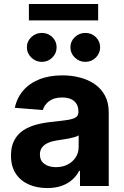

<svg xmlns="http://www.w3.org/2000/svg" viewBox="-20 -929 620 959"><path d="M215.9 10.3Q163.7 10.3 122.9 -8Q82 -26.3 58.4 -62.3Q34.8 -98.4 34.8 -152.3Q34.8 -197.8 51.5 -228.7Q68.2 -259.6 96.9 -278.4Q125.7 -297.2 162.5 -306.8Q199.2 -316.4 239.7 -320.3Q287.3 -325.3 316.4 -329.7Q345.5 -334.2 358.7 -343Q371.8 -351.9 371.8 -369.3V-371.4Q371.8 -405.2 350.7 -423.7Q329.5 -442.1 290.8 -442.1Q250 -442.1 225.9 -424.2Q201.7 -406.2 193.9 -379.3L54 -390.6Q64.6 -440.3 95.9 -476.7Q127.1 -513.1 176.7 -532.8Q226.2 -552.6 291.5 -552.6Q337 -552.6 378.7 -541.9Q420.5 -531.2 452.9 -508.9Q485.4 -486.5 504.3 -451.5Q523.1 -416.5 523.1 -367.9V0H379.6V-75.6H375.4Q362.2 -50.1 340.2 -30.7Q318.2 -11.4 287.3 -0.5Q256.4 10.3 215.9 10.3ZM259.2 -94.1Q292.6 -94.1 318.2 -107.4Q343.8 -120.7 358.3 -143.5Q372.9 -166.2 372.9 -195V-252.8Q365.8 -248.2 353.5 -244.5Q341.3 -240.8 326 -237.7Q310.7 -234.7 295.5 -232.4Q280.2 -230.1 267.8 -228.3Q241.1 -224.4 221.2 -215.9Q201.3 -207.4 190.3 -193Q179.3 -178.6 179.3 -157.3Q179.3 -126.4 201.9 -110.3Q224.4 -94.1 259.2 -94.1ZM188.9 -620Q158.4 -620 136.4 -641.5Q114.3 -663 114.3 -692.5Q114.3 -722.7 136.4 -743.6Q158.4 -764.6 188.9 -764.6Q219.8 -764.6 241.3 -743.6Q262.8 -722.7 262.8 -692.5Q262.8 -663 241.3 -641.5Q219.8 -620 188.9 -620ZM406.2 -620Q375.7 -620 353.7 -641.5Q331.7 -663 331.7 -692.5Q331.7 -722.7 353.7 -743.6Q375.7 -764.6 406.2 -764.6Q437.1 -764.6 458.6 -743.6Q480.1 -722.7 480.1 -692.5Q480.1 -663 458.6 -641.5Q437.1 -620 406.2 -620ZM470.2 -909.1V-827.1H124.3V-909.1Z"/></svg>

Font: InterMG
Style: Bold
Weight: 700
Designer: Rasmus Andersson
Foundry: rsms
Version: Version 3.019;December 26, 2023;FontCreator 15.0.0.2955 64-b